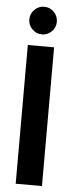

<svg xmlns="http://www.w3.org/2000/svg" viewBox="-58 -879 372 910"><g transform="rotate(5 128.0 -424.0)"><path d="M53 -660H178V0H53ZM115 -716Q88 -716 68.8 -735.5Q49.5 -755 49.5 -781.5Q49.5 -808.5 68.8 -828Q88 -847.5 115 -847.5Q142 -847.5 161.2 -828Q180.5 -808.5 180.5 -781.5Q180.5 -754.5 161.2 -735.2Q142 -716 115 -716Z"/></g></svg>

Font: League Spartan Thin SemiBold
Style: Regular
Weight: 600
Version: Version 2.002